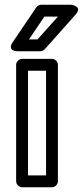

<svg xmlns="http://www.w3.org/2000/svg" viewBox="-20 -764 356 809"><path d="M98 -25V-466H174V-25ZM48 0C48 11 58 25 73 25H199C210 25 224 15 224 0V-491C224 -502 214 -516 199 -516H73C62 -516 48 -506 48 -491ZM224 -694 138 -598H102L167 -694ZM298 -702C331 -739 279 -744 279 -744H154C146 -744 138 -740 133 -733L34 -587C7 -547 55 -548 55 -548H150C156 -548 163 -551 168 -556Z"/></svg>

Font: Falling Sky
Style: ExtOu
Weight: 400
Designer: Paul D. Hunt
Foundry: Adobe Systems Incorporated
Version: Version 1.02